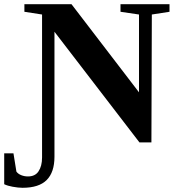

<svg xmlns="http://www.w3.org/2000/svg" viewBox="-97 -675 839 913"><path d="M625 -606 623 2H566L162 -524V70Q162 144 125 181Q88 218 10 218Q-10 218 -37 213Q-60 209 -77 201V54H-33L-19 141Q-11 152 4 158Q19 164 36 164Q70 164 86 140Q103 115 103 74V-606L19 -619V-655H243L564 -236V-606L476 -619V-655H709V-619Z"/></svg>

Font: Libra Serif Modern
Style: Bold
Weight: 700
Designer: Stefan Peev, Context Ltd
Foundry: Ascender Corporation
Version: Version 1.000